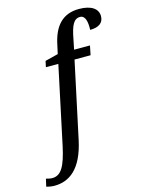

<svg xmlns="http://www.w3.org/2000/svg" viewBox="-272 -854 886 1179"><g transform="rotate(-15 171.0 -265.0)"><path d="M-76 240C16 240 102 186 140 5L243 -477H345L357 -536H256L269 -600C285 -685 303 -721 343 -721C377 -721 385 -678 383 -628C438 -628 469 -650 469 -693C469 -739 428 -770 349 -770C244 -770 187 -705 164 -590L152 -536L69 -515L61 -477H140L35 17C8 142 -21 191 -77 191C-90 191 -107 187 -116 184L-127 232C-116 236 -93 240 -76 240Z"/></g></svg>

Font: Noto Serif Condensed Medium
Style: Italic
Weight: 500
Width: 3
Italic angle: -12°
Designer: Monotype Design Team
Foundry: Monotype Imaging Inc.
Version: Version 2.013